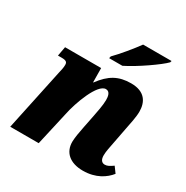

<svg xmlns="http://www.w3.org/2000/svg" viewBox="-175 -913 1036 1069"><g transform="rotate(30 342.5 -378.0)"><path d="M315 -606H400C474 -642 591 -724 621 -756L624 -766H441C410 -723 355 -656 318 -619ZM501 10C584 10 638 -28 668 -66L641 -103C620 -88 606 -80 590 -80C570 -80 559 -95 559 -122C559 -149 566 -177 573 -214L592 -313C599 -349 610 -397 610 -432C610 -492 582 -546 492 -546C412 -546 360 -517 307 -445H305L304 -536H72L61 -476H85C118 -476 122 -466 122 -450C122 -433 117 -412 113 -396L29 0H212L260 -212C277 -297 333 -448 386 -448C413 -448 417 -418 417 -395C417 -362 406 -310 401 -284L385 -204C376 -160 371 -129 370 -102C369 -33 417 10 501 10Z"/></g></svg>

Font: Noto Serif SemiCondensed Black
Style: Italic
Weight: 900
Width: 4
Italic angle: -12°
Designer: Monotype Design Team
Foundry: Monotype Imaging Inc.
Version: Version 2.014